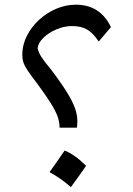

<svg xmlns="http://www.w3.org/2000/svg" viewBox="-20 -784 563 812"><path d="M449.2 -669.4 397.5 -608.4Q373.5 -644.5 348.1 -659.2Q322.8 -673.8 285.2 -673.8Q251.5 -673.8 218.8 -659.9Q186 -646 163.8 -624.5Q141.6 -603 139.2 -580.1Q143.1 -562 154.8 -543.5Q166.5 -524.9 195.3 -490.7Q255.4 -411.6 281.2 -362.5Q307.1 -313.5 307.1 -272.5Q307.1 -256.3 305.2 -244.1H231.9Q231.9 -268.6 223.1 -292.5Q214.4 -316.4 193.8 -349.1Q173.3 -381.8 137.2 -430.7Q111.3 -464.4 97.7 -484.6Q84 -504.9 79.1 -519.8Q74.2 -534.7 74.2 -552.2Q74.2 -592.8 93 -630.9Q111.8 -668.9 144 -699Q176.3 -729 217 -746.6Q257.8 -764.2 301.3 -764.2Q403.3 -764.2 449.2 -669.4ZM253.4 -147.3Q295.3 -131.1 344.1 -82.8Q328.6 -60.3 312.7 -38Q296.9 -15.7 279.7 7.4Q238.9 -29.1 189.5 -56Q206.1 -79.6 221.7 -101.6Q237.3 -123.6 253.4 -147.3Z"/></svg>

Font: Pinar-FD Medium
Style: Regular
Weight: 500
Designer: Amin Abedi
Version: Version 3.000